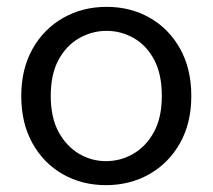

<svg xmlns="http://www.w3.org/2000/svg" viewBox="-20 -528 621 560"><path d="M289 12Q219 12 163 -20Q107 -52 74.5 -110.5Q42 -169 42 -248Q42 -327 75 -385.5Q108 -444 164.5 -476Q221 -508 291 -508Q361 -508 417 -476Q473 -444 505.5 -385.5Q538 -327 538 -248Q538 -169 505 -110.5Q472 -52 415.5 -20Q359 12 289 12ZM289 -58Q332 -58 369 -79.5Q406 -101 429 -143Q452 -185 452 -248Q452 -312 429.5 -354Q407 -396 370 -417Q333 -438 291 -438Q249 -438 211.5 -417Q174 -396 151 -354Q128 -312 128 -248Q128 -185 151 -143Q174 -101 210.5 -79.5Q247 -58 289 -58Z"/></svg>

Font: DM Sans 28pt
Style: Regular
Weight: 400
Version: Version 4.004;gftools[0.9.30]